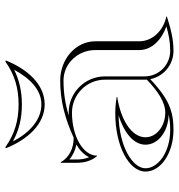

<svg xmlns="http://www.w3.org/2000/svg" viewBox="4 -652 653 700"><g transform="rotate(-90 330.0 -301.5)"><path d="M300 -559.7C241.5 -559.7 191.2 -574.1 144 -608L140 -606C172.1 -526.3 228 -464.6 300 -464.6C372 -464.6 427.9 -526.3 460 -606L456 -608C408.8 -574.1 358.5 -559.7 300 -559.7ZM300 -547.7C345.8 -547.7 387.8 -556.7 426.2 -575.9C396 -520.2 354.2 -476.6 300 -476.6C243.9 -476.6 196.5 -519.3 164.8 -580.6C207.1 -557.3 250.6 -547.7 300 -547.7ZM390 -245V-92C348 -52 308.1 -25 270 -25C220.3 -25 180 -57.3 180 -97C180 -149 246.7 -188 327 -200V-202C305.8 -205.7 287.6 -207.2 266.1 -207.2C149.6 -207.2 55 -157.9 55 -97C55 -40.7 123.1 5 207 5C235.3 5 259.6 2.5 286 -7C318.7 -18.7 350.7 -41 392 -79.7C401.4 -31.4 444 5 495 5C539.6 5 577 -5.4 620 -19V-21C568 -32.4 530 -71.8 530 -120V-280C530 -350.7 465.9 -408 387 -408C311.4 -408 247.8 -390.2 178.3 -358.9C140.3 -358.9 107.1 -374.5 89 -406H87V-349C87 -320.4 93.3 -295.5 111 -274H113C113 -324.3 183.2 -365.1 269.7 -365.1C336.1 -365.1 390 -311.3 390 -245ZM153.4 -349.1C132.4 -336.9 116.2 -321.2 107.4 -302.6C101.3 -316.7 99 -331.5 99 -349V-374.8C114.2 -361.3 133 -352.9 153.4 -349.1ZM263 -13C243.7 -8.5 226.9 -7 207 -7C125.7 -7 67 -51.3 67 -97C67 -144.4 146.9 -193.2 259.9 -195.2C201.4 -176.9 153 -142.9 153 -97C153 -50.6 202.3 -13 263 -13ZM259.1 -376.9C300.2 -389.3 341.4 -396 387 -396C448.3 -396 498 -344 498 -280V-120C498 -74.5 534.8 -38.3 584.4 -20.8C552.8 -12 527 -7 495 -7C443.7 -7 402 -48.7 402 -100V-245C402 -317.9 342.7 -377.1 269.7 -377.1C266.5 -377.1 262.6 -377 259.1 -376.9Z"/></g></svg>

Font: Sortefax
Style: Medium
Weight: 500
Designer: gluk
Foundry: gluk
Version: Version 0.261